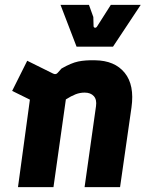

<svg xmlns="http://www.w3.org/2000/svg" viewBox="-20 -770 611 790"><path d="M54 0 103 -360 30 -396 92 -520 199 -467Q210 -462 217 -470L233 -488Q273 -511 302 -517Q331 -523 371 -522Q452 -521 493 -470.5Q534 -420 521 -328L474 0H328L375 -333Q379 -360 366 -374.5Q353 -389 328 -389Q309 -389 291 -382Q273 -375 251 -361L200 0ZM295 -578 229 -750H346L364 -700L365 -663Q365 -657 370.5 -656Q376 -655 380 -662L436 -750H559L445 -578Z"/></svg>

Font: Finlandica
Style: Bold Italic
Weight: 700
Italic angle: -8°
Designer: Niklas Ekholm, Juho Hiilivirta, Jaakko Suomalainen
Foundry: Helsinki Type Studio
Version: Version 1.064; ttfautohint (v1.8.4.7-5d5b)